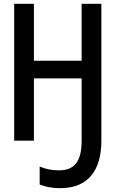

<svg xmlns="http://www.w3.org/2000/svg" viewBox="-20 -734 603 1002"><path d="M295 248C438 248 509 157 509 1V-714H406V-417H157V-714H54V0H157V-325H406V0C406 110 368 155 287 155C246 155 216 147 187 135V229C215 240 247 248 295 248Z"/></svg>

Font: Noto Sans Mono SemiCondensed Medium
Style: Regular
Weight: 500
Width: 4
Designer: Monotype Design Team
Foundry: Monotype Imaging Inc.
Version: Version 2.014